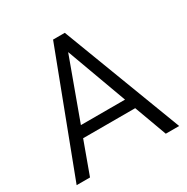

<svg xmlns="http://www.w3.org/2000/svg" viewBox="-162 -850 964 990"><g transform="rotate(-30 319.5 -355.5)"><path d="M545.4 0 474.6 -192.9H164.6L94.2 0H14.6L284.7 -710.9H354.5L625 0ZM188.5 -257.3H451.2L319.8 -616.2Z"/></g></svg>

Font: Vazirmatn FD Light
Style: Regular
Weight: 300
Designer: Saber Rastikerdar
Foundry: Saber Rastikerdar
Version: Version 33.003